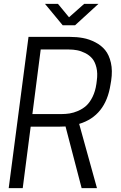

<svg xmlns="http://www.w3.org/2000/svg" viewBox="-20 -970 624 990"><path d="M138.2 -316.9 97.2 0H24.9L127 -779.8H340.8Q376.5 -779.8 408.2 -773.9Q439.9 -768.1 470.9 -752.2Q502 -736.3 522.2 -711.7Q542.5 -687 551.8 -646.5Q561 -606 553.2 -554.2L549.8 -534.2Q524.9 -372.1 388.2 -331.1L480 0H400.9L317.9 -317.9Q306.6 -316.9 285.2 -316.9ZM147 -381.8H295.9Q318.4 -381.8 338.9 -385Q359.4 -388.2 383.1 -398.4Q406.7 -408.7 424.8 -425Q442.9 -441.4 457.3 -470.5Q471.7 -499.5 477.1 -538.1L479 -553.2Q484.4 -591.8 477.3 -621.3Q470.2 -650.9 455.6 -668.2Q440.9 -685.5 419.4 -696.3Q397.9 -707 377.7 -710.9Q357.4 -714.8 335 -714.8H189.9ZM211.9 -950.2H278.8L335.9 -880.9L414.1 -950.2H487.8L367.2 -839.8H303.2Z"/></svg>

Font: Cooper Hewitt
Style: Book Italic
Weight: 706
Designer: Village Type and Design LLC
Foundry: Cooper Hewitt Smithsonian Design Museum
Version: 1.000